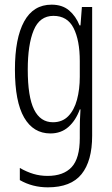

<svg xmlns="http://www.w3.org/2000/svg" viewBox="-20 -562 482 823"><path d="M201 -542Q247 -542 276 -517.5Q305 -493 321 -453H325L331 -532H375V20Q375 128 329.5 184.5Q284 241 185 241Q119 241 65 210V158Q95 175 123.5 183.5Q152 192 184 192Q252 192 287 154.5Q322 117 322 30V-2Q322 -21 322.5 -43.5Q323 -66 325 -93H322Q305 -46 273.5 -18Q242 10 196 10Q123 10 83.5 -58Q44 -126 44 -264Q44 -398 83.5 -470Q123 -542 201 -542ZM209 -494Q150 -494 124.5 -432.5Q99 -371 99 -264Q99 -147 126 -92.5Q153 -38 207 -38Q247 -38 272.5 -64Q298 -90 310 -134.5Q322 -179 322 -233V-300Q322 -389 295.5 -441.5Q269 -494 209 -494Z"/></svg>

Font: Noto Sans Myanmar ExtraCondensed Light
Style: Regular
Weight: 300
Width: 2
Designer: Monotype Design Team
Foundry: Monotype Imaging Inc.
Version: Version 2.107; ttfautohint (v1.8.4.7-5d5b)